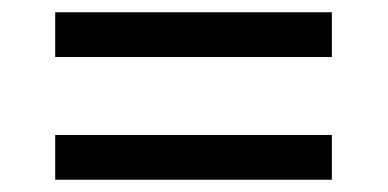

<svg xmlns="http://www.w3.org/2000/svg" viewBox="-20 -479 632 313"><path d="M70 -459H521V-386H70ZM70 -259H521V-186H70Z"/></svg>

Font: ukorean85
Style: Book
Weight: 400
Designer: Jelle Bosma - Monotype Design Team
Foundry: Monotype Imaging Inc.
Version: Version 2.003